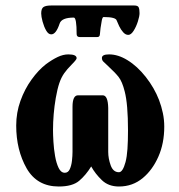

<svg xmlns="http://www.w3.org/2000/svg" viewBox="-20 -666 653 699"><path d="M469 -646Q482 -646 485 -639Q488 -632 488 -618Q488 -607 482 -588Q476 -569 466.5 -554Q457 -539 447 -539Q437 -539 428.5 -548.5Q420 -558 414 -570.5Q408 -583 405 -591Q402 -604 357 -604Q353 -604 350.5 -591Q348 -578 346 -563.5Q344 -549 344 -544Q344 -530 332 -531H271Q259 -531 259 -542Q259 -601 249 -602Q204 -602 197 -580Q184 -541 167 -541Q167 -541 166 -541Q156 -541 148 -555Q140 -569 135 -587.5Q130 -606 130 -617Q130 -635 138.5 -640.5Q147 -646 166 -646ZM374 -113Q374 -89 383 -64Q392 -39 413 -39Q427 -39 437 -76Q442 -95 444 -123.5Q446 -152 446 -191Q446 -287 434 -333Q425 -369 412 -385.5Q399 -402 377 -422Q370 -429 364 -434.5Q358 -440 356 -442Q351 -447 351 -455Q351 -468 377 -468Q410 -468 444 -447Q480 -425 511 -385.5Q542 -346 559 -302Q568 -278 573 -254Q578 -230 578 -205Q578 -144 556.5 -95.5Q535 -47 500 -18Q463 13 413 13Q375 13 351 -10Q327 -33 312 -60Q293 -29 268.5 -8Q244 13 194 13Q115 13 77 -53Q39 -120 39 -209Q39 -256 54.5 -299Q70 -342 95 -376.5Q120 -411 147 -432Q170 -449 190 -458.5Q210 -468 229 -468Q259 -468 259 -454Q259 -449 241 -431Q224 -414 213.5 -399Q203 -384 196 -363.5Q189 -343 183 -309Q178 -280 175.5 -250.5Q173 -221 173 -192Q173 -176 174.5 -150Q176 -124 180.5 -98Q185 -72 193.5 -54.5Q202 -37 216 -37Q228 -37 234 -50Q240 -63 242 -81Q244 -99 244 -113V-277Q244 -319 264 -319H354Q373 -319 374 -273Z"/></svg>

Font: Shafarik
Style: Regular
Weight: 400
Version: Version 1.001; ttfautohint (v1.8.4.7-5d5b)